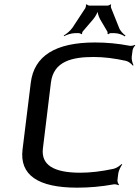

<svg xmlns="http://www.w3.org/2000/svg" viewBox="-20 -856 644 886"><path d="M412 -593C459 -593 508 -587 562 -575C574 -572 588 -560 593 -553L596 -555C592 -563 586 -582 588 -595L592 -625C593 -632 600 -643 604 -646L603 -649C597 -646 584 -643 577 -645C525 -655 473 -660 418 -660C236 -660 137 -598 122 -474L84 -166C70 -49 154 10 336 10C393 10 448 5 503 -5C510 -7 522 -4 527 -1L529 -4C526 -7 521 -18 522 -25L526 -57C528 -70 538 -89 544 -97L541 -99C534 -92 518 -80 504 -77C448 -65 397 -59 350 -59C226 -59 169 -96 178 -171L215 -475C227 -574 314 -593 412 -593ZM326 -703H345C348 -703 354 -700 355 -698L359 -700C358 -702 360 -709 362 -711L410 -767C421 -780 432 -801 434 -813H430C428 -801 435 -780 442 -767L475 -711C477 -709 477 -702 476 -700L480 -698C481 -700 487 -703 490 -703H509C526 -703 547 -695 556 -688L559 -692C550 -698 534 -714 529 -729L493 -819C491 -823 491 -832 493 -834L491 -836C488 -834 480 -830 476 -830H393C389 -830 381 -834 381 -836L376 -834C378 -832 376 -823 374 -819L315 -729C305 -714 285 -698 274 -692L276 -689C286 -695 309 -703 326 -703Z"/></svg>

Font: Gamestation Storm Oblique 
Style: Italic
Weight: 400
Designer: Jonas Hecksher
Foundry: Jonas Hecksher, Playtypeª, e-types AS
Version: Version 1.003